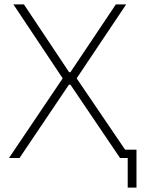

<svg xmlns="http://www.w3.org/2000/svg" viewBox="-20 -720 643 875"><path d="M562 135H602V-38H550L330 -362V-364L555 -700H508L301 -391H295L89 -700H41L265 -364V-362L21 0H69L294 -334H301L527 0H562Z"/></svg>

Font: Fixel Display ExtraLight
Style: Regular
Weight: 200
Designer: AlfaBravo + MacPaw
Foundry: Kyrylo Tkachov, Marchela Mozhyna, Serhii Makarenko, Maria Weinstein, Zakhar Kryvoshyya
Version: Version 1.211